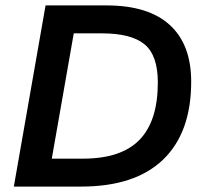

<svg xmlns="http://www.w3.org/2000/svg" viewBox="-20 -688 750 708"><path d="M31 0 148 -668H373Q527 -668 606 -596Q685 -524 685 -387Q685 -199 581.5 -99.5Q478 0 279 0ZM171 -103H286Q427 -103 494.5 -172.5Q562 -242 562 -384Q562 -484 513 -524.5Q464 -565 356 -565H252Z"/></svg>

Font: Gantari SemiBold
Style: Italic
Weight: 600
Italic angle: -10°
Designer: Anugrah Pasau
Foundry: Lafontype
Version: Version 1.000